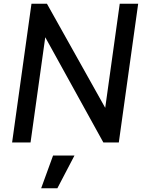

<svg xmlns="http://www.w3.org/2000/svg" viewBox="-20 -765 778 1031"><path d="M45 0 149 -745H232L545 -186L623 -745H722L618 0H535L223 -565L144 0ZM201 246 265 70H380L288 246Z"/></svg>

Font: Plus Jakarta Sans Medium
Style: Italic
Weight: 500
Italic angle: -8°
Designer: Gumpita Rahayu
Foundry: Tokotype
Version: Version 2.071; ttfautohint (v1.8.4.7-5d5b);gftools[0.9.29]